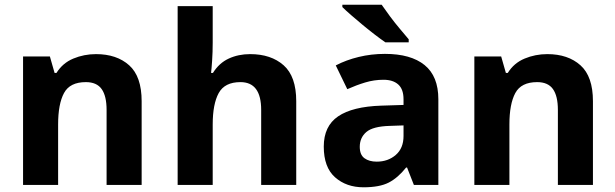

<svg xmlns="http://www.w3.org/2000/svg" viewBox="-20 -786 2615 816"><path d="M388 -556Q476 -556 529 -508.5Q582 -461 582 -356V0H433V-319Q433 -378 412 -407.5Q391 -437 345 -437Q277 -437 252 -390.5Q227 -344 227 -257V0H78V-546H192L212 -476H220Q246 -518 291.5 -537Q337 -556 388 -556Z M884 -605Q884 -565 881.5 -528Q879 -491 877 -476H885Q911 -518 952 -537Q993 -556 1043 -556Q1132 -556 1185.5 -508.5Q1239 -461 1239 -356V0H1090V-319Q1090 -437 1002 -437Q935 -437 909.5 -390.5Q884 -344 884 -257V0H735V-760H884Z M1616 -557Q1726 -557 1784.5 -509.5Q1843 -462 1843 -364V0H1739L1710 -74H1706Q1671 -30 1632 -10Q1593 10 1525 10Q1452 10 1404 -32.5Q1356 -75 1356 -163Q1356 -250 1417 -291.5Q1478 -333 1600 -337L1695 -340V-364Q1695 -407 1672.5 -427Q1650 -447 1610 -447Q1570 -447 1532 -435.5Q1494 -424 1456 -407L1407 -508Q1451 -531 1504.5 -544Q1558 -557 1616 -557ZM1637 -251Q1565 -249 1537 -225Q1509 -201 1509 -162Q1509 -128 1529 -113.5Q1549 -99 1581 -99Q1629 -99 1662 -127.5Q1695 -156 1695 -208V-253ZM1602 -766Q1617 -744 1637.5 -716.5Q1658 -689 1679.5 -663.5Q1701 -638 1717 -619V-606H1618Q1599 -619 1573.5 -638.5Q1548 -658 1521.5 -680Q1495 -702 1472 -722Q1449 -742 1435 -756V-766Z M2306 -556Q2394 -556 2447 -508.5Q2500 -461 2500 -356V0H2351V-319Q2351 -378 2330 -407.5Q2309 -437 2263 -437Q2195 -437 2170 -390.5Q2145 -344 2145 -257V0H1996V-546H2110L2130 -476H2138Q2164 -518 2209.5 -537Q2255 -556 2306 -556Z"/></svg>

Font: Noto Sans Sora Sompeng
Style: Bold
Weight: 700
Designer: Monotype Design Team. David Williams.
Foundry: Monotype Imaging Inc.
Version: Version 2.101